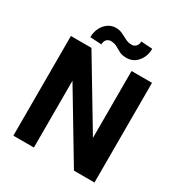

<svg xmlns="http://www.w3.org/2000/svg" viewBox="-205 -1043 1116 1186"><g transform="rotate(30 353.0 -449.5)"><path d="M642.1 -710.9V0H495.6L210 -476.6V0H63.5V-710.9H210L496.1 -233.9V-710.9ZM457 -898.9 538.1 -893.6Q538.1 -840.3 506.8 -802.7Q475.6 -765.1 427.7 -765.1Q396.5 -765.1 376.2 -775.6Q356 -786.1 337.6 -796.9Q319.3 -807.6 293.5 -807.6Q276.4 -807.6 264.4 -795.4Q252.4 -783.2 252.4 -760.3L170.9 -764.6Q170.9 -799.8 185.1 -829.1Q199.2 -858.4 224.1 -876.2Q249 -894 280.8 -894Q307.1 -894 328.4 -883.3Q349.6 -872.6 370.1 -862.1Q390.6 -851.6 415 -851.6Q432.1 -851.6 444.6 -864Q457 -876.5 457 -898.9Z"/></g></svg>

Font: Vazirmatn RD FD
Style: Bold
Weight: 700
Designer: Saber Rastikerdar
Foundry: Saber Rastikerdar
Version: Version 33.003